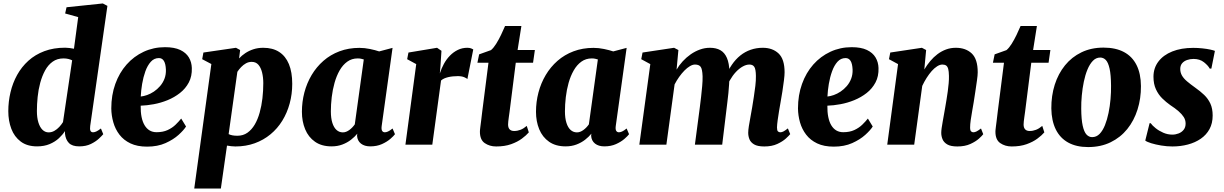

<svg xmlns="http://www.w3.org/2000/svg" viewBox="-20 -837 7080 1111"><path d="M502 -108.5Q499.5 -90.5 503.2 -81Q507 -71.5 518.5 -71.5Q526.5 -71.5 536.8 -76Q547 -80.5 564 -93.5L577.5 -60.5Q570.5 -52 552.5 -35Q534.5 -18 506 -4Q477.5 10 438.5 10Q397.5 10 378.5 -9.8Q359.5 -29.5 356 -63.5V-78.5Q343 -58 321.2 -37.5Q299.5 -17 267.8 -3.5Q236 10 194.5 10Q137 10 100 -17.8Q63 -45.5 45.5 -91.8Q28 -138 28 -193.5Q28 -249.5 40.8 -303.2Q53.5 -357 79.2 -403.5Q105 -450 144.2 -485.5Q183.5 -521 236.8 -541Q290 -561 357 -561Q369 -561 382.2 -559.2Q395.5 -557.5 408 -555L432.5 -738L357 -759L365 -795L575 -817L601.5 -803ZM397.5 -488Q387.5 -493 375 -496Q362.5 -499 347.5 -499Q311 -499 284.8 -480.2Q258.5 -461.5 241 -429.5Q223.5 -397.5 212.8 -357.8Q202 -318 197.8 -275.8Q193.5 -233.5 193.5 -194.5Q193.5 -156.5 202 -128.8Q210.5 -101 225.8 -86Q241 -71 261.5 -71Q279 -71 294.5 -79.8Q310 -88.5 323 -102.5Q336 -116.5 344.5 -130.5Z M1056.5 -105Q1043.5 -84 1013.5 -56.8Q983.5 -29.5 937.8 -9Q892 11.5 831 11.5Q774.5 11.5 735 -7.2Q695.5 -26 671.2 -57.8Q647 -89.5 635.8 -129Q624.5 -168.5 624 -209.5Q624 -286.5 647.2 -351.2Q670.5 -416 712.5 -463.5Q754.5 -511 811.5 -537.5Q868.5 -564 934.5 -564Q989 -564 1022.8 -548Q1056.5 -532 1072.8 -504.8Q1089 -477.5 1090 -443.5Q1091.5 -395.5 1072.5 -359.8Q1053.5 -324 1021.2 -298.8Q989 -273.5 949.8 -257.5Q910.5 -241.5 869.8 -234Q829 -226.5 794 -225.5Q793.5 -188.5 799.2 -160Q805 -131.5 816.8 -112Q828.5 -92.5 845.8 -82.2Q863 -72 886 -72Q923 -72 950 -84.5Q977 -97 996 -115.5Q1015 -134 1028.5 -151ZM899.5 -501Q872 -501 852.8 -479.8Q833.5 -458.5 821.2 -424.5Q809 -390.5 802.5 -351.8Q796 -313 794.5 -278.5Q811 -280 831 -287Q851 -294 870.5 -307Q890 -320 906.2 -338.8Q922.5 -357.5 931.8 -381.5Q941 -405.5 940 -434.5Q938.5 -468.5 928.2 -484.8Q918 -501 899.5 -501Z M1104 254 1203 -466.5 1150 -494.5 1157 -533 1345.5 -560.5 1369.5 -547.5 1363.5 -499Q1378.5 -515.5 1399.5 -529.5Q1420.5 -543.5 1446.5 -552Q1472.5 -560.5 1503.5 -560.5Q1558 -560.5 1595.2 -536.5Q1632.5 -512.5 1651.8 -466Q1671 -419.5 1671 -352Q1671 -292.5 1656.2 -238.2Q1641.5 -184 1613.5 -138.5Q1585.5 -93 1545.2 -59.8Q1505 -26.5 1453.8 -8Q1402.5 10.5 1342 10.5Q1330.5 10.5 1318 9Q1305.5 7.5 1293.5 5.5L1258 254ZM1303 -61Q1313 -56 1325.2 -53.8Q1337.5 -51.5 1354 -51.5Q1387 -51.5 1411.8 -69Q1436.5 -86.5 1454 -116.2Q1471.5 -146 1482.5 -185.2Q1493.5 -224.5 1498.5 -268Q1503.5 -311.5 1503.5 -355.5Q1503.5 -389.5 1496.5 -417.8Q1489.5 -446 1475 -462.5Q1460.5 -479 1436.5 -479Q1418.5 -479 1403.2 -470.5Q1388 -462 1375.5 -449Q1363 -436 1353.5 -421.5Z M2188.5 -107.5Q2186 -88 2191.2 -79.8Q2196.5 -71.5 2207 -71.5Q2214.5 -71.5 2225 -76Q2235.5 -80.5 2251.5 -93.5L2265.5 -60.5Q2258.5 -50.5 2239 -33.5Q2219.5 -16.5 2190 -3.2Q2160.5 10 2122.5 10Q2089 10 2068.5 -6.2Q2048 -22.5 2046 -51.5L2047.5 -63.5Q2033 -45.5 2011.2 -28.5Q1989.5 -11.5 1961.2 -0.8Q1933 10 1898.5 10Q1841 10 1802.8 -16.8Q1764.5 -43.5 1745.8 -89Q1727 -134.5 1727 -190Q1727 -247.5 1741.2 -301.8Q1755.5 -356 1783.2 -402.8Q1811 -449.5 1851.5 -485Q1892 -520.5 1944.5 -540.2Q1997 -560 2060 -560Q2089.5 -560 2120.8 -553.5Q2152 -547 2174 -539.5L2251.5 -560ZM2085 -493Q2077.5 -495.5 2068.8 -497.2Q2060 -499 2050 -499Q2015.5 -499 1989.5 -480.2Q1963.5 -461.5 1945.2 -429.5Q1927 -397.5 1915.8 -357.5Q1904.5 -317.5 1899.5 -274.8Q1894.5 -232 1894.5 -192.5Q1894.5 -153 1903.2 -125.8Q1912 -98.5 1927.5 -84.8Q1943 -71 1964 -71Q1973.5 -71 1982.8 -74.5Q1992 -78 2001 -84.5Q2010 -91 2018 -99.2Q2026 -107.5 2033 -117.5Z M2326 0 2388.5 -466 2336 -494.5 2343.5 -533 2509 -560.5 2534.5 -543 2528.5 -452 2525 -412Q2534 -440.5 2548.5 -467.2Q2563 -494 2583.5 -515Q2604 -536 2629.2 -548.2Q2654.5 -560.5 2684 -560.5Q2697.5 -560.5 2706.2 -557Q2715 -553.5 2718.5 -551L2684.5 -379.5Q2681.5 -383.5 2666.8 -390Q2652 -396.5 2629 -396.5Q2614 -396.5 2599.8 -395Q2585.5 -393.5 2573 -390.5Q2560.5 -387.5 2550 -382.8Q2539.5 -378 2532 -371L2481.5 0Z M2928.5 -189.5Q2926 -172 2924.2 -158.8Q2922.5 -145.5 2921.2 -135.2Q2920 -125 2920 -116.5Q2920 -98 2929 -88.5Q2938 -79 2955 -79Q2974 -79 2992 -86Q3010 -93 3028 -108.5L3040 -71Q3025 -53.5 2999.8 -34.8Q2974.5 -16 2937.8 -2.8Q2901 10.5 2851 10.5Q2813 10.5 2784.8 -9Q2756.5 -28.5 2757 -76.5Q2757 -79.5 2757.5 -85Q2758 -90.5 2759.5 -102.5Q2761 -114.5 2763.8 -136Q2766.5 -157.5 2770.5 -192L2806.5 -474H2742.5L2752.5 -522.5L2821 -547Q2836 -559.5 2851 -583.5Q2866 -607.5 2879.2 -635Q2892.5 -662.5 2902.5 -686.5H2997L2975 -547.5H3075L3064.5 -474H2964.5Z M3543 -107.5Q3540.5 -88 3545.8 -79.8Q3551 -71.5 3561.5 -71.5Q3569 -71.5 3579.5 -76Q3590 -80.5 3606 -93.5L3620 -60.5Q3613 -50.5 3593.5 -33.5Q3574 -16.5 3544.5 -3.2Q3515 10 3477 10Q3443.5 10 3423 -6.2Q3402.5 -22.5 3400.5 -51.5L3402 -63.5Q3387.5 -45.5 3365.8 -28.5Q3344 -11.5 3315.8 -0.8Q3287.5 10 3253 10Q3195.5 10 3157.2 -16.8Q3119 -43.5 3100.2 -89Q3081.5 -134.5 3081.5 -190Q3081.5 -247.5 3095.8 -301.8Q3110 -356 3137.8 -402.8Q3165.5 -449.5 3206 -485Q3246.5 -520.5 3299 -540.2Q3351.5 -560 3414.5 -560Q3444 -560 3475.2 -553.5Q3506.5 -547 3528.5 -539.5L3606 -560ZM3439.5 -493Q3432 -495.5 3423.2 -497.2Q3414.5 -499 3404.5 -499Q3370 -499 3344 -480.2Q3318 -461.5 3299.8 -429.5Q3281.5 -397.5 3270.2 -357.5Q3259 -317.5 3254 -274.8Q3249 -232 3249 -192.5Q3249 -153 3257.8 -125.8Q3266.5 -98.5 3282 -84.8Q3297.5 -71 3318.5 -71Q3328 -71 3337.2 -74.5Q3346.5 -78 3355.5 -84.5Q3364.5 -91 3372.5 -99.2Q3380.5 -107.5 3387.5 -117.5Z M3905.5 -547.5 3895 -434Q3909.5 -459.5 3930.5 -482.2Q3951.5 -505 3976.5 -522.5Q4001.5 -540 4029.8 -550.2Q4058 -560.5 4088 -560.5Q4124 -560.5 4148.5 -546.5Q4173 -532.5 4186.2 -502Q4199.5 -471.5 4201 -421.5Q4201.5 -413.5 4201.2 -403.8Q4201 -394 4200 -384Q4199 -374 4198 -363.5L4177 -388.5Q4193 -430.5 4214.8 -462.2Q4236.5 -494 4264 -516Q4291.5 -538 4324.2 -549.2Q4357 -560.5 4394 -560.5Q4450 -560.5 4485 -527.8Q4520 -495 4520 -418.5Q4520 -402 4516.2 -371.5Q4512.5 -341 4507.2 -307.5Q4502 -274 4497 -247Q4492.5 -222 4488 -194.8Q4483.5 -167.5 4480 -142.2Q4476.5 -117 4476 -99.5Q4476 -81.5 4481.8 -76.5Q4487.5 -71.5 4495 -71.5Q4503.5 -71.5 4513 -76.2Q4522.5 -81 4539 -94L4552.5 -61Q4546 -52.5 4527.5 -35.5Q4509 -18.5 4477.8 -4Q4446.5 10.5 4402.5 10.5Q4363.5 10.5 4343.5 -1.5Q4323.5 -13.5 4316.5 -31.5Q4309.5 -49.5 4309.5 -68.5Q4309.5 -83 4313.2 -107.2Q4317 -131.5 4322.5 -160.2Q4328 -189 4332.5 -216.5Q4337 -244 4342 -276.2Q4347 -308.5 4350.8 -340.2Q4354.5 -372 4354 -398Q4353.5 -436.5 4344.8 -450Q4336 -463.5 4316.5 -463.5Q4298 -463.5 4277.8 -452.2Q4257.5 -441 4238.2 -420.5Q4219 -400 4203 -371.8Q4187 -343.5 4177.5 -309L4201 -399Q4200.5 -376.5 4199 -350.5Q4197.5 -324.5 4194.8 -298Q4192 -271.5 4189 -247L4159 0H4001L4029.5 -216Q4033 -244.5 4036.8 -276.2Q4040.5 -308 4043.2 -339Q4046 -370 4045.5 -395.5Q4044 -438 4034 -450.8Q4024 -463.5 4001.5 -463.5Q3988 -463.5 3972.2 -454.2Q3956.5 -445 3940.5 -428.8Q3924.5 -412.5 3909.8 -391.8Q3895 -371 3883.5 -348.5L3836 0H3679.5L3743 -466L3690.5 -494.5L3698 -533L3880.5 -560.5Z M5030 -105Q5017 -84 4987 -56.8Q4957 -29.5 4911.2 -9Q4865.5 11.5 4804.5 11.5Q4748 11.5 4708.5 -7.2Q4669 -26 4644.8 -57.8Q4620.5 -89.5 4609.2 -129Q4598 -168.5 4597.5 -209.5Q4597.5 -286.5 4620.8 -351.2Q4644 -416 4686 -463.5Q4728 -511 4785 -537.5Q4842 -564 4908 -564Q4962.5 -564 4996.2 -548Q5030 -532 5046.2 -504.8Q5062.5 -477.5 5063.5 -443.5Q5065 -395.5 5046 -359.8Q5027 -324 4994.8 -298.8Q4962.5 -273.5 4923.2 -257.5Q4884 -241.5 4843.2 -234Q4802.5 -226.5 4767.5 -225.5Q4767 -188.5 4772.8 -160Q4778.5 -131.5 4790.2 -112Q4802 -92.5 4819.2 -82.2Q4836.5 -72 4859.5 -72Q4896.5 -72 4923.5 -84.5Q4950.5 -97 4969.5 -115.5Q4988.5 -134 5002 -151ZM4873 -501Q4845.5 -501 4826.2 -479.8Q4807 -458.5 4794.8 -424.5Q4782.5 -390.5 4776 -351.8Q4769.5 -313 4768 -278.5Q4784.5 -280 4804.5 -287Q4824.5 -294 4844 -307Q4863.5 -320 4879.8 -338.8Q4896 -357.5 4905.2 -381.5Q4914.5 -405.5 4913.5 -434.5Q4912 -468.5 4901.8 -484.8Q4891.5 -501 4873 -501Z M5328.5 -435Q5344 -461 5363 -483.8Q5382 -506.5 5405 -523.8Q5428 -541 5454.5 -550.8Q5481 -560.5 5511 -560.5Q5568 -560.5 5602.8 -527.8Q5637.5 -495 5637.5 -418.5Q5637.5 -402 5633.2 -371.5Q5629 -341 5623.8 -307.5Q5618.5 -274 5614.5 -247Q5610.5 -222 5605.5 -194.8Q5600.5 -167.5 5597 -142.2Q5593.5 -117 5593.5 -99.5Q5593.5 -81.5 5599.5 -76.5Q5605.5 -71.5 5612 -71.5Q5620.5 -71.5 5630.2 -76.2Q5640 -81 5656.5 -93.5L5669.5 -60.5Q5663.5 -52 5644.8 -35Q5626 -18 5594.8 -3.8Q5563.5 10.5 5519.5 10.5Q5481 10.5 5461 -1.5Q5441 -13.5 5433.8 -31.5Q5426.5 -49.5 5426.5 -68.5Q5426.5 -79.5 5428.8 -96Q5431 -112.5 5434.8 -132.8Q5438.5 -153 5442.2 -174.5Q5446 -196 5449.5 -216Q5453 -237 5457 -260.5Q5461 -284 5464.2 -308.2Q5467.5 -332.5 5469.5 -355.5Q5471.5 -378.5 5471 -398Q5470.5 -424 5466.8 -438Q5463 -452 5454.8 -457.8Q5446.5 -463.5 5433 -463.5Q5418.5 -463.5 5402.5 -453.2Q5386.5 -443 5371.2 -425.8Q5356 -408.5 5342 -386.5Q5328 -364.5 5316.5 -340L5270 0H5114L5176.5 -466L5124 -494.5L5131.5 -533L5314.5 -560.5L5339 -547.5Z M5911.5 -189.5Q5909 -172 5907.2 -158.8Q5905.5 -145.5 5904.2 -135.2Q5903 -125 5903 -116.5Q5903 -98 5912 -88.5Q5921 -79 5938 -79Q5957 -79 5975 -86Q5993 -93 6011 -108.5L6023 -71Q6008 -53.5 5982.8 -34.8Q5957.5 -16 5920.8 -2.8Q5884 10.5 5834 10.5Q5796 10.5 5767.8 -9Q5739.5 -28.5 5740 -76.5Q5740 -79.5 5740.5 -85Q5741 -90.5 5742.5 -102.5Q5744 -114.5 5746.8 -136Q5749.5 -157.5 5753.5 -192L5789.5 -474H5725.5L5735.5 -522.5L5804 -547Q5819 -559.5 5834 -583.5Q5849 -607.5 5862.2 -635Q5875.5 -662.5 5885.5 -686.5H5980L5958 -547.5H6058L6047.5 -474H5947.5Z M6365.5 -561.5Q6435.5 -561.5 6483.5 -536Q6531.5 -510.5 6556.5 -460.8Q6581.5 -411 6582 -339Q6582.5 -267 6562.2 -203Q6542 -139 6502.8 -90.2Q6463.5 -41.5 6406.5 -13.8Q6349.5 14 6276.5 14Q6208.5 14 6161.2 -12Q6114 -38 6089.2 -88.2Q6064.5 -138.5 6063.5 -209.5Q6063 -283 6083.2 -346.8Q6103.5 -410.5 6142.5 -458.8Q6181.5 -507 6237.8 -534.2Q6294 -561.5 6365.5 -561.5ZM6346.5 -504Q6322 -504 6303.8 -485Q6285.5 -466 6272.5 -434.5Q6259.5 -403 6251.5 -364.2Q6243.5 -325.5 6239.8 -284.8Q6236 -244 6236.5 -208Q6237 -145.5 6245 -109.5Q6253 -73.5 6267 -58.5Q6281 -43.5 6299.5 -43.5Q6324.5 -43.5 6342.8 -62.2Q6361 -81 6373.8 -112.8Q6386.5 -144.5 6394.5 -183.5Q6402.5 -222.5 6406 -263.2Q6409.5 -304 6409 -341Q6408.5 -404.5 6400.5 -440Q6392.5 -475.5 6378.8 -489.8Q6365 -504 6346.5 -504Z M6989.5 -440H6980Q6971 -457.5 6946.8 -476.8Q6922.5 -496 6886.5 -496Q6866.5 -496 6848.8 -489.8Q6831 -483.5 6820.2 -470.8Q6809.5 -458 6809.5 -438Q6809.5 -417.5 6819.2 -400.2Q6829 -383 6848.8 -366.2Q6868.5 -349.5 6896.5 -329.5Q6925 -309.5 6947.8 -287.8Q6970.5 -266 6983.8 -237.5Q6997 -209 6997 -168.5Q6997 -123.5 6978.8 -90Q6960.5 -56.5 6928.2 -34.2Q6896 -12 6853.8 -0.8Q6811.5 10.5 6764 10.5Q6732 10.5 6699.2 5Q6666.5 -0.5 6641.5 -8.2Q6616.5 -16 6607 -23.5L6632 -124H6638.5Q6647.5 -111 6666.8 -95.5Q6686 -80 6711.2 -69Q6736.5 -58 6764 -58Q6782 -58 6799.8 -64.8Q6817.5 -71.5 6829 -85.8Q6840.5 -100 6840.5 -122Q6840.5 -142.5 6829.8 -159.5Q6819 -176.5 6799.5 -193.5Q6780 -210.5 6751.5 -229Q6728 -245.5 6705.5 -267.5Q6683 -289.5 6668.8 -320.2Q6654.5 -351 6654.5 -393Q6654.5 -443 6683 -480.8Q6711.5 -518.5 6763.2 -539.2Q6815 -560 6884.5 -560Q6910.5 -560 6936.8 -557.2Q6963 -554.5 6982.8 -550.2Q7002.5 -546 7010 -542.5Z"/></svg>

Font: Merriweather 36pt Black
Style: Italic
Weight: 900
Italic angle: -7.8°
Version: Version 2.101